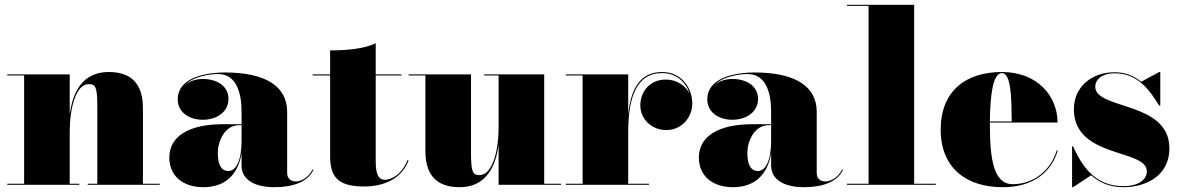

<svg xmlns="http://www.w3.org/2000/svg" viewBox="-20 -770 4912 800"><path d="M10.5 -4.5V0H310.5V-4.5H270.5V-223C270.5 -315 295 -419.5 349.5 -419.5C377.5 -419.5 385.5 -409.5 385.5 -325.5V-4.5H345.5V0H645.5V-4.5H575.5V-319C575.5 -406 540.5 -470 433 -470C320.5 -470 282 -381 270.5 -293V-460H10.5V-455.5H80.5V-4.5Z M909.5 -252.5C767.5 -252.5 685.5 -202.5 685.5 -113.5C685.5 -37.5 741.5 10 828 10C914.5 10 971.5 -39 986.5 -131V-80C986.5 -21 1041.5 10 1123.5 10C1201.5 10 1263.5 -12.5 1286 -63L1282.5 -64C1262 -24 1228.5 -14 1213 -14C1188.5 -14 1176.5 -29 1176.5 -49.5V-304.5C1176.5 -410.5 1086 -468 918.5 -468C827.5 -468 720.5 -443 720.5 -356C720.5 -305 764.5 -271 825 -271C882.5 -271 932 -303 932 -358C932 -412 883.5 -441 825 -441C796 -441 769.5 -431.5 750.5 -416C785.5 -450.5 849.5 -461.5 888.5 -461.5C968.5 -461.5 986.5 -376.5 986.5 -304.5V-252.5ZM931.5 -57.5C899.5 -57.5 887.5 -88.5 887.5 -133.5C887.5 -178 914 -248.5 977 -248.5H986.5V-180.5C986.5 -99 962 -57.5 931.5 -57.5Z M1682.5 -102 1678 -103C1654 -42.5 1611 -21 1583.5 -21C1556.5 -21 1545.5 -46 1545.5 -96V-455.5H1652.5V-460H1545.5V-590C1495.5 -565 1415.5 -560 1355.5 -560V-460H1282.5V-455.5H1355.5V-121C1355.5 -36 1384.5 7 1496.5 7C1597.5 7 1658.5 -38 1682.5 -102Z M1942.5 -460H1682.5V-455.5H1752.5V-141C1752.5 -54 1787.5 10 1895 10C2007 10 2046 -79 2057.5 -167V0H2317.5V-4.5H2247.5V-460H1997.5V-455.5H2057.5V-237C2057.5 -145 2032.5 -40.5 1978.5 -40.5C1950.5 -40.5 1942.5 -50.5 1942.5 -134.5Z M2337.5 -4.5V0H2684V-4.5H2597.5V-217C2597.5 -364 2631.5 -465.5 2739 -465.5C2799.5 -465.5 2839 -426 2853.5 -379.5C2837 -412.5 2800.5 -438.5 2754.5 -438.5C2689 -438.5 2648 -390 2648 -330.5C2648 -275.5 2693.5 -228 2756.5 -228C2819.5 -228 2864.5 -280 2864.5 -339C2864.5 -403 2820 -470 2739 -470C2647 -470 2608 -400 2597.5 -291.5V-460H2337.5V-455.5H2407.5V-4.5Z M3116 -252.5C2974 -252.5 2892 -202.5 2892 -113.5C2892 -37.5 2948 10 3034.5 10C3121 10 3178 -39 3193 -131V-80C3193 -21 3248 10 3330 10C3408 10 3470 -12.5 3492.5 -63L3489 -64C3468.5 -24 3435 -14 3419.5 -14C3395 -14 3383 -29 3383 -49.5V-304.5C3383 -410.5 3292.5 -468 3125 -468C3034 -468 2927 -443 2927 -356C2927 -305 2971 -271 3031.5 -271C3089 -271 3138.5 -303 3138.5 -358C3138.5 -412 3090 -441 3031.5 -441C3002.5 -441 2976 -431.5 2957 -416C2992 -450.5 3056 -461.5 3095 -461.5C3175 -461.5 3193 -376.5 3193 -304.5V-252.5ZM3138 -57.5C3106 -57.5 3094 -88.5 3094 -133.5C3094 -178 3120.5 -248.5 3183.5 -248.5H3193V-180.5C3193 -99 3168.5 -57.5 3138 -57.5Z M3509 -4.5V0H3879V-4.5H3789V-750H3509V-745.5H3599V-4.5Z M4387.5 -143H4383C4358 -59.5 4286.5 -2.5 4199.5 -2.5C4120.5 -2.5 4104.5 -106 4104.5 -250C4104.5 -253 4104.5 -256.5 4104.5 -259.5H4386.5C4386.5 -368.5 4303.5 -470 4154.5 -470C4003.5 -470 3899.5 -390 3899.5 -230C3899.5 -70 4006.5 10 4157.5 10C4288.5 10 4361.5 -56 4387.5 -143ZM4154.5 -465.5C4193.5 -465.5 4194.5 -361 4195.5 -264H4104.5C4105.5 -372 4117 -465.5 4154.5 -465.5Z M4451 10 4526.5 -39.5C4562.5 -7.5 4606.5 10 4661.5 10C4748.5 10 4852.5 -33 4852.5 -152C4852.5 -350 4543.5 -311.5 4543.5 -409C4543.5 -436 4568.5 -464.5 4624.5 -464.5C4722 -464.5 4770 -394 4810 -330H4814.5V-470H4810.5L4735 -429.5C4706 -453 4670 -469 4624.5 -469C4529.5 -469 4454.5 -409 4454.5 -315C4454.5 -109 4758.5 -151 4758.5 -56C4758.5 -25 4729 5.5 4660.5 5.5C4562 5.5 4499 -51 4451.5 -160H4447V10Z"/></svg>

Font: Bodoni* 36pt Fatface
Style: Regular
Weight: 900
Version: Version 2.3